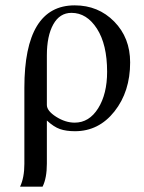

<svg xmlns="http://www.w3.org/2000/svg" viewBox="-20 -480 536 717"><path d="M71 132V-152Q71 -460 259 -460Q347 -460 406.5 -399.5Q466 -339 466 -247Q466 -138 407.5 -64Q349 10 260 10Q227 10 204 2Q181 -6 155 -30V131Q155 185 139 217H55Q71 183 71 132ZM155 -273V-88Q155 -66 189.5 -44Q224 -22 259 -22Q313 -22 346.5 -75.5Q380 -129 380 -212Q380 -314 342 -373Q304 -432 247 -432Q203 -432 179 -389Q155 -346 155 -273Z"/></svg>

Font: STIX MathJax Main
Style: Regular
Weight: 400
Designer: MicroPress Inc., with final additions and corrections provided by Coen Hoffman, Elsevier (retired)
Version: Version 1.1.1